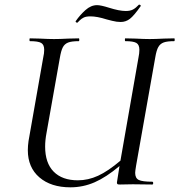

<svg xmlns="http://www.w3.org/2000/svg" viewBox="-20 -789 767 821"><path d="M493 0Q485 0 482.5 -1.5Q480 -3 480 -9L491 -79Q434 -31 384.5 -9.5Q335 12 281 12Q198 12 148.5 -30.5Q99 -73 99 -147Q99 -165 102 -186L165 -544Q169 -561 169 -576Q169 -598 156 -605.5Q143 -613 108 -613Q106 -613 106 -619Q106 -625 108 -625L150 -624Q188 -622 211 -622Q235 -622 273 -624L317 -625Q319 -625 319 -619Q319 -613 317 -613Q286 -613 271 -607Q256 -601 248.5 -586.5Q241 -572 236 -542L179 -221Q173 -190 173 -162Q173 -92 209.5 -55Q246 -18 313 -18Q357 -18 399.5 -37.5Q442 -57 495 -102L572 -542Q576 -561 576 -576Q576 -598 563 -605.5Q550 -613 516 -613Q514 -613 514 -619Q514 -625 516 -625L559 -624Q597 -622 620 -622Q643 -622 681 -624L725 -625Q727 -625 727 -619Q727 -613 725 -613Q695 -613 680 -607.5Q665 -602 657 -588Q649 -574 644 -544L562 -81Q558 -57 558 -50Q558 -27 573.5 -19.5Q589 -12 631 -12Q635 -12 635 -6Q635 0 631 0L548 -1ZM496 -695Q479 -695 459.5 -700Q440 -705 436 -706Q395 -719 367 -719Q348 -719 338 -714Q328 -709 321 -702L311 -692H310Q307 -692 304.5 -694.5Q302 -697 304 -699Q322 -725 345.5 -746Q369 -767 395 -767Q411 -767 446 -756Q490 -742 518 -742Q537 -742 549 -748.5Q561 -755 574 -769H576Q579 -769 581 -766.5Q583 -764 581 -762Q553 -722 535.5 -708.5Q518 -695 496 -695Z"/></svg>

Font: CormorantInfant-MediumItalic
Style: Italic
Weight: 500
Italic angle: -10°
Designer: Christian Thalmann (Catharsis Fonts)
Foundry: Catharsis Fonts
Version: Version 3.303